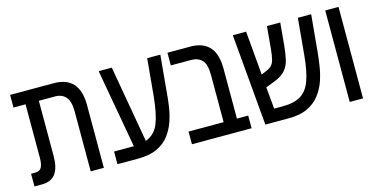

<svg xmlns="http://www.w3.org/2000/svg" viewBox="-63 -896 2362 1200"><g transform="rotate(-15 1118.0 -296.0)"><path d="M39 0V-82H67Q96 -82 107 -103Q118 -124 118 -166V-510H40V-592H323Q488 -592 488 -406V0H403V-389Q403 -453 378 -481.5Q353 -510 310 -510H204V-154Q204 -77 176 -38.5Q148 0 87 0Z M576 0V-82H691Q698 -82 704 -82L613 -592H698L785 -95Q845 -117 869.5 -178.5Q894 -240 905 -354L927 -592H1012L990 -354Q987 -312 980 -264Q973 -216 957 -169.5Q941 -123 911.5 -84.5Q882 -46 833 -23Q784 0 710 0Z M1058 0V-82H1285V-386Q1285 -458 1259 -484Q1233 -510 1190 -510H1058V-592H1208Q1286 -592 1328.5 -547Q1371 -502 1371 -404V-82H1444V0Z M1533 0 1481 -592H1567L1592 -308L1621 -320Q1646 -330 1659 -343Q1672 -356 1678.5 -380.5Q1685 -405 1689 -449L1702 -592H1788L1775 -448Q1770 -395 1761 -356.5Q1752 -318 1728.5 -291Q1705 -264 1656 -245L1599 -223L1612 -82H1667Q1742 -82 1785 -108.5Q1828 -135 1849.5 -195Q1871 -255 1880 -354L1902 -592H1988L1966 -354Q1962 -314 1955 -266.5Q1948 -219 1932 -172Q1916 -125 1886 -86Q1856 -47 1807.5 -23.5Q1759 0 1686 0Z M2079 0V-592H2165V0Z"/></g></svg>

Font: Noto Sans Hebrew Condensed
Style: Regular
Weight: 400
Width: 3
Designer: Monotype Design Team
Foundry: Monotype Imaging Inc.
Version: Version 2.004; ttfautohint (v1.8.4.7-5d5b)